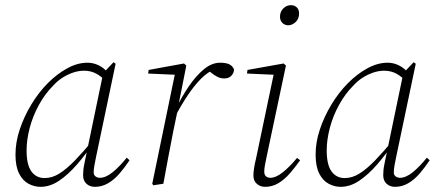

<svg xmlns="http://www.w3.org/2000/svg" viewBox="-20 -712 1706 744"><path d="M137 12Q113 12 90.5 0Q68 -12 54 -39.5Q40 -67 40 -113Q40 -161 56.5 -210.5Q73 -260 101 -306.5Q129 -353 164.5 -389Q200 -425 240 -447Q280 -469 319 -469Q336 -469 352.5 -463Q369 -457 383 -445.5Q397 -434 406 -418L391 -395Q377 -413 355 -425.5Q333 -438 306 -438Q284 -438 262.5 -430.5Q241 -423 221.5 -410.5Q202 -398 185 -379Q154 -348 130.5 -305Q107 -262 95 -216Q83 -170 83 -129Q83 -74 101.5 -48Q120 -22 153 -22Q182 -22 210 -39.5Q238 -57 270.5 -90.5Q303 -124 341 -170L348 -163H346Q314 -116 279.5 -76Q245 -36 209.5 -12Q174 12 137 12ZM348 12Q328 12 315 0Q302 -12 302 -33Q302 -43 303 -53.5Q304 -64 307.5 -80.5Q311 -97 317 -126L318 -131L380 -429L383 -432L420 -471L428 -465L352 -103Q349 -88 346 -72.5Q343 -57 343 -43Q343 -34 350 -28.5Q357 -23 367 -23Q390 -23 417 -45Q444 -67 471 -101L482 -91Q464 -64 443.5 -40Q423 -16 399 -2Q375 12 348 12Z M659 -261 653 -287H660Q684 -337 712 -378Q740 -419 770.5 -444Q801 -469 833 -469Q855 -469 868 -463Q881 -457 887 -443Q886 -428 876 -418Q866 -408 849 -408Q835 -408 823 -414Q811 -420 796 -432L783 -443L811 -449V-443Q785 -433 759.5 -407.5Q734 -382 709 -345Q684 -308 659 -261ZM570 0 659 -431 666 -422 554 -427 556 -441 693 -466 702 -458 670 -297 669 -288 651 -201Q641 -151 632 -102.5Q623 -54 613 0L574 6Z M962 -31Q962 -44 964.5 -60.5Q967 -77 972 -97L1042 -431L1050 -422L937 -427L939 -441L1079 -466L1088 -458L1013 -104Q1010 -89 1007 -74Q1004 -59 1004 -47Q1004 -35 1010.5 -29Q1017 -23 1028 -23Q1049 -23 1076 -44.5Q1103 -66 1131 -100L1143 -91Q1124 -64 1103 -40Q1082 -16 1058.5 -2Q1035 12 1007 12Q989 12 975.5 0.5Q962 -11 962 -31ZM1097 -614Q1084 -614 1074.5 -623Q1065 -632 1065 -647Q1065 -667 1078 -679.5Q1091 -692 1107 -692Q1121 -692 1130 -683.5Q1139 -675 1139 -660Q1139 -639 1125.5 -626.5Q1112 -614 1097 -614Z M1300 12Q1276 12 1253.5 0Q1231 -12 1217 -39.5Q1203 -67 1203 -113Q1203 -161 1219.5 -210.5Q1236 -260 1264 -306.5Q1292 -353 1327.5 -389Q1363 -425 1403 -447Q1443 -469 1482 -469Q1499 -469 1515.5 -463Q1532 -457 1546 -445.5Q1560 -434 1569 -418L1554 -395Q1540 -413 1518 -425.5Q1496 -438 1469 -438Q1447 -438 1425.5 -430.5Q1404 -423 1384.5 -410.5Q1365 -398 1348 -379Q1317 -348 1293.5 -305Q1270 -262 1258 -216Q1246 -170 1246 -129Q1246 -74 1264.5 -48Q1283 -22 1316 -22Q1345 -22 1373 -39.5Q1401 -57 1433.5 -90.5Q1466 -124 1504 -170L1511 -163H1509Q1477 -116 1442.5 -76Q1408 -36 1372.5 -12Q1337 12 1300 12ZM1511 12Q1491 12 1478 0Q1465 -12 1465 -33Q1465 -43 1466 -53.5Q1467 -64 1470.5 -80.5Q1474 -97 1480 -126L1481 -131L1543 -429L1546 -432L1583 -471L1591 -465L1515 -103Q1512 -88 1509 -72.5Q1506 -57 1506 -43Q1506 -34 1513 -28.5Q1520 -23 1530 -23Q1553 -23 1580 -45Q1607 -67 1634 -101L1645 -91Q1627 -64 1606.5 -40Q1586 -16 1562 -2Q1538 12 1511 12Z"/></svg>

Font: Source Serif 4 48pt Light
Style: Italic
Weight: 300
Italic angle: -12°
Designer: Frank Grießhammer
Foundry: Adobe Systems Incorporated
Version: Version 4.004;hotconv 1.0.116;makeotfexe 2.5.65601